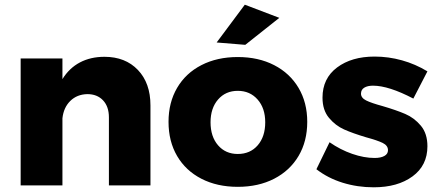

<svg xmlns="http://www.w3.org/2000/svg" viewBox="-20 -790 1869 818"><path d="M621 -341V0H444V-290Q444 -336 419 -362.5Q394 -389 352 -389Q308 -388 279.5 -360Q251 -332 246 -286V0H68V-541H246V-453Q275 -500 320.5 -524Q366 -548 425 -548Q514 -548 567.5 -492Q621 -436 621 -341Z M1289 -271Q1289 -188 1252 -125.5Q1215 -63 1148 -28.5Q1081 6 993 6Q905 6 838 -28.5Q771 -63 734.5 -125.5Q698 -188 698 -271Q698 -353 734.5 -415.5Q771 -478 838 -512.5Q905 -547 993 -547Q1081 -547 1148 -512.5Q1215 -478 1252 -415.5Q1289 -353 1289 -271ZM877 -269Q877 -208 909 -171Q941 -134 993 -134Q1046 -134 1078 -171Q1110 -208 1110 -269Q1110 -329 1077.5 -366Q1045 -403 993 -403Q941 -403 909 -366Q877 -329 877 -269ZM1023 -770 1170 -714 1025 -599 903 -609Z M1569 -425Q1546 -425 1532 -416.5Q1518 -408 1518 -391Q1518 -373 1540 -362Q1562 -351 1610 -338Q1668 -321 1706.5 -304.5Q1745 -288 1773 -254.5Q1801 -221 1801 -167Q1801 -85 1737.5 -38.5Q1674 8 1572 8Q1503 8 1440 -11.5Q1377 -31 1328 -69L1384 -184Q1430 -152 1480.5 -134.5Q1531 -117 1576 -117Q1602 -117 1617.5 -125.5Q1633 -134 1633 -150Q1633 -170 1610.5 -181Q1588 -192 1540 -205Q1483 -222 1446 -238.5Q1409 -255 1381.5 -288Q1354 -321 1354 -374Q1354 -456 1416 -502.5Q1478 -549 1576 -549Q1635 -549 1692.5 -533Q1750 -517 1801 -486L1741 -370Q1636 -425 1569 -425Z"/></svg>

Font: Montserrat V1
Style: Bold
Weight: 700
Designer: Julieta Ulanovsky
Foundry: Julieta Ulanovsky
Version: Version 6.001